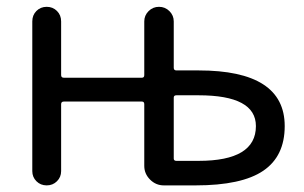

<svg xmlns="http://www.w3.org/2000/svg" viewBox="-20 -567 895 566"><path d="M492.2 -367.2Q492.2 -359.4 500 -359.4H565.4Q819.3 -359.4 819.3 -195.3Q819.3 -106.4 755.9 -63.5Q692.4 -20.5 556.6 -20.5H462.9Q439.5 -20.5 422.4 -37.6Q405.3 -54.7 405.3 -78.1V-259.8Q405.3 -267.6 398.4 -267.6H168Q160.2 -267.6 160.2 -259.8V-62.5Q160.2 -44.9 147.9 -32.7Q135.7 -20.5 117.7 -20.5Q99.6 -20.5 87.4 -32.7Q75.2 -44.9 75.2 -62.5V-503.9Q75.2 -522.5 87.4 -534.7Q99.6 -546.9 117.7 -546.9Q135.7 -546.9 147.9 -534.7Q160.2 -522.5 160.2 -503.9V-345.7Q160.2 -337.9 168 -337.9H398.4Q405.3 -337.9 405.3 -345.7V-503.9Q405.3 -521.5 418 -534.2Q430.7 -546.9 448.7 -546.9Q466.8 -546.9 479.5 -534.2Q492.2 -521.5 492.2 -503.9ZM500 -286.1Q492.2 -286.1 492.2 -279.3V-99.6Q492.2 -92.8 500 -92.8H565.4Q734.4 -92.8 734.4 -195.3Q734.4 -286.1 565.4 -286.1Z"/></svg>

Font: Gen Jyuu Gothic P Regular
Style: Regular
Weight: 400
Designer: [Source Han Sans]
Ryoko NISHIZUKA  (kana & ideographs); Paul D. Hunt (Latin, Greek & Cyrillic); Wenlong ZHANG  (bopomofo
Version: Version 1.002.20150607